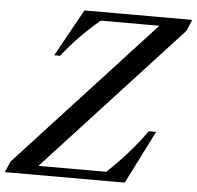

<svg xmlns="http://www.w3.org/2000/svg" viewBox="-83 -825 902 880"><g transform="rotate(5 368.5 -385.0)"><path d="M522.9 0H-28.8L-6.8 -50.8L618.2 -730H349.1Q248.5 -646 176.8 -553.2H149.9L270 -770H766.1L744.1 -717.8L122.1 -42H434.1Q540.5 -142.6 611.8 -244.1H646Z"/></g></svg>

Font: Libre Caslon Text
Style: Italic
Weight: 400
Italic angle: -25°
Designer: Pablo Impallari, Rodrigo Fuenzalida
Foundry: Pablo Impallari, Rodrigo Fuenzalida
Version: Version 1.002